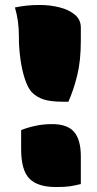

<svg xmlns="http://www.w3.org/2000/svg" viewBox="-20 -730 390 772"><path d="M255 -321H233Q184 -321 156 -330Q128 -339 108 -359Q92 -376 80 -412.5Q68 -449 62 -493.5Q56 -538 56 -576V-584Q56 -616 52 -644.5Q48 -673 40 -700Q65 -705 87.5 -707.5Q110 -710 140 -710Q181 -710 219 -700.5Q257 -691 281 -671Q305 -651 305 -619V-566Q305 -486 290.5 -427Q276 -368 255 -321ZM305 10Q281 16 261.5 19Q242 22 205 22Q131 22 98 -12Q65 -46 65 -130V-207Q93 -218 124.5 -224.5Q156 -231 190 -231Q251 -231 278 -199.5Q305 -168 305 -101Z"/></svg>

Font: Recursive Sn Csl St XBk
Style: Regular
Weight: 1000
Version: Version 1.079;hotconv 1.0.112;makeotfexe 2.5.65598; ttfautoh